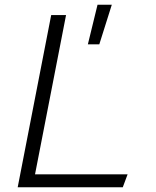

<svg xmlns="http://www.w3.org/2000/svg" viewBox="-20 -794 660 814"><path d="M55 0H500.5L521 -55H128.5L260 -730H197ZM352.5 -606H401L454 -774H393.5Z"/></svg>

Font: Monaspace Krypton ExtraLight
Style: Italic
Weight: 200
Italic angle: -11°
Designer: Riley Cran & the Lettermatic Team
Foundry: Lettermatic
Version: Version 1.101 (Monaspace Krypton)